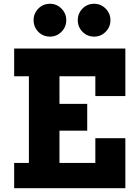

<svg xmlns="http://www.w3.org/2000/svg" viewBox="-20 -997 714 1017"><path d="M644 -488H485V-593H295V-447H442V-305H295V-134H485V-265H644V0H55V-134H133V-593H55V-740H644ZM158 -890Q158 -926 183 -951.5Q208 -977 245 -977Q280 -977 305.5 -951.5Q331 -926 331 -890Q331 -854 305.5 -828.5Q280 -803 245 -803Q208 -803 183 -828.5Q158 -854 158 -890ZM392 -890Q392 -926 417 -951.5Q442 -977 479 -977Q514 -977 539.5 -951.5Q565 -926 565 -890Q565 -854 539.5 -828.5Q514 -803 479 -803Q442 -803 417 -828.5Q392 -854 392 -890Z"/></svg>

Font: Arvo
Style: Bold
Weight: 700
Designer: Anton Koovit (Cyrillic Expansion: Cyreal)
Foundry: Anton Koovit, Yassin Baggar
Version: Version 3.000